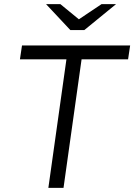

<svg xmlns="http://www.w3.org/2000/svg" viewBox="-20 -905 647 925"><path d="M607 -686 597 -619H373L286 0H213L300 -619H76L86 -686ZM360 -812 469 -885H539L386 -760H319L202 -885H271Z"/></svg>

Font: Chivo Light Italic
Style: Regular
Weight: 300
Italic angle: -8.05°
Designer: Hector Gatti
Foundry: Omnibus-Type
Version: Version 1.007